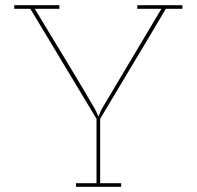

<svg xmlns="http://www.w3.org/2000/svg" viewBox="-20 -720 758 740"><path d="M447 0H273V-14H352V-262Q288 -368 224.5 -474Q161 -580 97 -686H35V-700H209V-686H114Q173 -588 231.5 -492Q290 -396 347 -298L359 -272H360L371 -298L602 -686H509V-700H683V-686H619Q556 -579 492.5 -473.5Q429 -368 366 -262V-14H447Z"/></svg>

Font: Josefin Slab Thin
Style: Regular
Weight: 100
Designer: Santiago Orozco
Foundry: Typemade
Version: Version 2.000